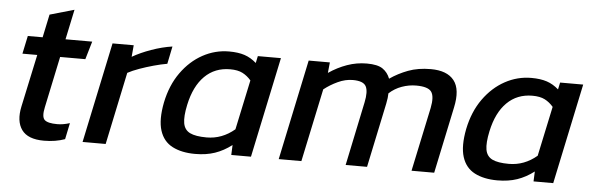

<svg xmlns="http://www.w3.org/2000/svg" viewBox="-44 -755 2801 903"><g transform="rotate(5 1356.5 -303.0)"><path d="M185 10Q109 10 80 -30.5Q51 -71 66 -141L119 -389H49L67 -474H137L160 -583L275 -616L245 -474H371L346 -389H227L176 -147Q166 -101 181 -87Q196 -73 241 -73Q269 -73 300 -83L284 -6Q240 10 185 10Z M367 0 467 -474H567L562 -419Q600 -441 650.5 -459Q701 -477 749 -484L732 -401Q703 -396 668.5 -386.5Q634 -377 602 -365.5Q570 -354 548 -342L476 0Z M899 10Q835 10 791.5 -12.5Q748 -35 732 -85.5Q716 -136 732 -218Q749 -301 791.5 -360.5Q834 -420 892.5 -452Q951 -484 1017 -484Q1060 -484 1090 -474Q1120 -464 1146 -441L1153 -474H1262L1162 0H1069L1071 -47Q1033 -18 992 -4Q951 10 899 10ZM946 -72Q1019 -72 1078 -122L1128 -357Q1110 -378 1087.5 -389.5Q1065 -401 1029 -401Q957 -401 909 -353.5Q861 -306 842 -217Q830 -161 835.5 -129.5Q841 -98 867.5 -85Q894 -72 946 -72Z M1293 0 1393 -474H1493L1488 -424Q1529 -452 1574 -468Q1619 -484 1667 -484Q1718 -484 1742 -467.5Q1766 -451 1777 -422Q1816 -449 1862.5 -466.5Q1909 -484 1969 -484Q2046 -484 2079 -442Q2112 -400 2093 -313L2027 0H1920L1984 -302Q1995 -357 1979 -379Q1963 -401 1907 -401Q1873 -401 1839.5 -389Q1806 -377 1780 -353Q1780 -333 1774 -304L1710 0H1609L1672 -301Q1683 -353 1670.5 -377Q1658 -401 1608 -401Q1573 -401 1537.5 -384.5Q1502 -368 1473 -345L1400 0Z M2326 10Q2262 10 2218.5 -12.5Q2175 -35 2159 -85.5Q2143 -136 2159 -218Q2176 -301 2218.5 -360.5Q2261 -420 2319.5 -452Q2378 -484 2444 -484Q2487 -484 2517 -474Q2547 -464 2573 -441L2580 -474H2689L2589 0H2496L2498 -47Q2460 -18 2419 -4Q2378 10 2326 10ZM2373 -72Q2446 -72 2505 -122L2555 -357Q2537 -378 2514.5 -389.5Q2492 -401 2456 -401Q2384 -401 2336 -353.5Q2288 -306 2269 -217Q2257 -161 2262.5 -129.5Q2268 -98 2294.5 -85Q2321 -72 2373 -72Z"/></g></svg>

Font: Kanit
Style: Italic
Weight: 400
Italic angle: -12°
Designer: Katatrad Team
Foundry: CadsonDemak
Version: Version 2.000; ttfautohint (v1.8.3)